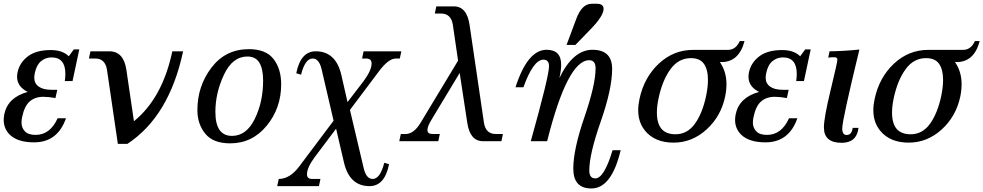

<svg xmlns="http://www.w3.org/2000/svg" viewBox="-24 -767 5342 1043"><path d="M161.1 6.3Q70.8 6.3 27.8 -36.6Q-3.9 -69.3 -3.9 -115.2Q-3.9 -130.9 -0.5 -147.5Q19 -238.3 126.5 -267.6Q68.8 -296.4 68.8 -350.1Q68.8 -361.3 71.3 -374Q82.5 -426.8 127.4 -460.9Q172.4 -495.1 252 -495.1Q315.4 -495.1 349.6 -461.4L377 -498.5H406.7L370.1 -326.7H328.1Q331.1 -348.1 331.1 -365.7Q331.1 -455.1 255.9 -455.1Q224.1 -455.1 199.5 -435.1Q174.8 -415 165.5 -371.6Q162.1 -356.9 162.1 -344.7Q162.1 -314 186.3 -296.6Q210.4 -279.3 254.4 -279.3H287.1L277.3 -234.4Q239.3 -241.2 210.4 -241.2Q165.5 -240.7 137 -215.6Q108.4 -190.4 96.2 -131.3Q92.8 -114.7 92.8 -101.1Q92.8 -73.2 111.1 -53.7Q129.4 -34.2 168.9 -34.2Q248.5 -34.2 289.1 -124.5H334.5Q288.6 6.3 161.1 6.3Z M668 14.6H616.2L557.1 -388.2Q547.4 -449.2 493.2 -449.2H459L467.3 -488.3H569.8Q647.9 -488.3 662.6 -387.2L703.6 -108.4Q858.4 -233.9 912.1 -488.3H970.7Q895.5 -135.3 668 14.6Z M1226.1 11.7Q1134.3 11.7 1091.3 -40.5Q1048.3 -92.8 1048.3 -168.9Q1048.3 -299.3 1124.8 -399.7Q1201.2 -500 1328.1 -500Q1420.4 -500 1461.9 -446.5Q1503.4 -393.1 1503.4 -309.1Q1503.4 -179.7 1424.8 -84Q1346.2 11.7 1226.1 11.7ZM1236.3 -28.8Q1314.9 -28.8 1360.1 -121.3Q1405.3 -213.9 1405.3 -329.1Q1405.3 -392.6 1385 -426.3Q1364.7 -460 1319.8 -460Q1238.8 -460 1192.4 -360.8Q1146 -261.7 1146 -159.2Q1146 -28.8 1236.3 -28.8Z M1863.8 -212.4 1950.7 -325.7Q1994.6 -384.8 1994.6 -422.4Q1994.6 -449.2 1964.8 -449.2H1942.9L1951.2 -488.3H2156.2L2147.9 -449.2H2127Q2086.9 -449.2 2036.6 -382.3L1877 -169.9L1951.7 146.5Q1965.3 205.1 2000.5 205.1Q2041 205.1 2063.5 117.2L2089.4 125Q2065.9 244.1 1983.4 244.1Q1874 244.1 1844.2 114.3L1801.8 -67.9L1684.6 87.9Q1643.6 144 1643.6 179.7Q1643.6 205.1 1671.4 205.1H1716.8L1708.5 244.1H1481.9L1490.2 205.1Q1550.3 205.1 1601.1 137.7L1788.1 -111.3L1723.1 -390.6Q1709.5 -449.2 1674.3 -449.2Q1633.8 -449.2 1611.3 -361.3L1585.4 -369.1Q1608.9 -488.3 1691.4 -488.3Q1800.8 -488.3 1830.6 -358.4Z M2699.7 0H2599.6Q2528.8 0 2514.2 -101.1L2473.1 -370.6L2320.3 -117.2Q2297.9 -80.6 2297.9 -61Q2297.9 -39.1 2325.7 -39.1H2365.2L2356.9 0H2145L2153.3 -39.1H2179.2Q2224.1 -39.1 2260.7 -100.1L2464.4 -437.5L2436 -632.3Q2426.3 -693.4 2372.1 -693.4H2337.9L2346.2 -732.4H2441.4Q2512.2 -732.4 2526.9 -631.3L2605 -100.1Q2614.7 -39.1 2668.9 -39.1H2708Z M3188.5 256.8Q3090.3 256.8 3090.3 148.9Q3090.3 44.9 3150.9 -131.1Q3211.4 -307.1 3211.4 -396Q3211.4 -439.9 3176.8 -439.9Q3058.6 -439.9 2948.2 0H2859.4Q2958.5 -354 2958.5 -407.2Q2958.5 -442.9 2927.7 -442.9Q2873.5 -442.9 2819.3 -293H2776.4Q2841.8 -496.6 2945.3 -496.6Q3024.4 -496.6 3024.4 -415.5Q3024.4 -382.8 3014.6 -342.8Q3088.9 -496.6 3194.3 -496.6Q3301.3 -496.6 3301.3 -393.1Q3301.3 -283.7 3239.3 -106.7Q3177.2 70.3 3177.2 159.2Q3177.2 202.1 3210 202.1Q3257.8 202.1 3303.7 48.8H3347.7Q3298.3 256.8 3188.5 256.8ZM3101.6 -522.9H3053.7L3106.4 -664.1Q3136.7 -746.6 3190.4 -746.6H3217.8Q3254.9 -746.6 3254.9 -718.8Q3254.9 -680.7 3184.1 -607.9Z M3645.5 -37.6Q3709.5 -37.6 3750.5 -94.2Q3791.5 -150.9 3811.5 -244.6Q3821.8 -293.9 3821.8 -333Q3821.8 -389.2 3800 -420.2Q3778.3 -451.2 3729 -451.2Q3662.1 -451.2 3618.4 -391.4Q3574.7 -331.5 3554.2 -236.3Q3544.4 -191.4 3544.4 -156.2Q3544.4 -96.2 3569.6 -66.9Q3594.7 -37.6 3645.5 -37.6ZM3634.8 7.8Q3533.2 7.8 3480 -57.1Q3442.9 -102.5 3442.9 -168.5Q3442.9 -196.8 3449.7 -228.5Q3474.6 -346.2 3554.7 -421.1Q3634.8 -496.1 3742.2 -496.1H3930.7Q3973.1 -496.1 3994.6 -543.9H4020.5Q3990.7 -429.7 3894.5 -429.7H3886.2L3891.1 -422.9Q3922.4 -373.5 3922.4 -309.1Q3922.4 -277.3 3915 -241.7Q3892.1 -134.3 3813.7 -63.2Q3735.4 7.8 3634.8 7.8Z M4134.3 6.3Q4043.9 6.3 4001 -36.6Q3969.2 -69.3 3969.2 -115.2Q3969.2 -130.9 3972.7 -147.5Q3992.2 -238.3 4099.6 -267.6Q4042 -296.4 4042 -350.1Q4042 -361.3 4044.4 -374Q4055.7 -426.8 4100.6 -460.9Q4145.5 -495.1 4225.1 -495.1Q4288.6 -495.1 4322.8 -461.4L4350.1 -498.5H4379.9L4343.3 -326.7H4301.3Q4304.2 -348.1 4304.2 -365.7Q4304.2 -455.1 4229 -455.1Q4197.3 -455.1 4172.6 -435.1Q4147.9 -415 4138.7 -371.6Q4135.3 -356.9 4135.3 -344.7Q4135.3 -314 4159.4 -296.6Q4183.6 -279.3 4227.5 -279.3H4260.3L4250.5 -234.4Q4212.4 -241.2 4183.6 -241.2Q4138.7 -240.7 4110.1 -215.6Q4081.5 -190.4 4069.3 -131.3Q4065.9 -114.7 4065.9 -101.1Q4065.9 -73.2 4084.2 -53.7Q4102.5 -34.2 4142.1 -34.2Q4221.7 -34.2 4262.2 -124.5H4307.6Q4261.7 6.3 4134.3 6.3Z M4547.9 8.8Q4451.7 8.8 4451.7 -74.7Q4451.7 -127 4488.3 -278.1Q4524.9 -429.2 4524.9 -442.4Q4524.9 -456.1 4508.8 -456.1Q4494.1 -456.1 4475.1 -454.1L4482.4 -488.3Q4563.5 -489.3 4644.5 -498Q4551.3 -114.3 4551.3 -69.8Q4551.3 -33.7 4574.7 -33.7Q4603.5 -33.7 4607.9 -72.3H4639.6Q4629.9 8.8 4547.9 8.8Z M4922.9 -37.6Q4986.8 -37.6 5027.8 -94.2Q5068.8 -150.9 5088.9 -244.6Q5099.1 -293.9 5099.1 -333Q5099.1 -389.2 5077.4 -420.2Q5055.7 -451.2 5006.3 -451.2Q4939.5 -451.2 4895.8 -391.4Q4852.1 -331.5 4831.5 -236.3Q4821.8 -191.4 4821.8 -156.2Q4821.8 -96.2 4846.9 -66.9Q4872.1 -37.6 4922.9 -37.6ZM4912.1 7.8Q4810.5 7.8 4757.3 -57.1Q4720.2 -102.5 4720.2 -168.5Q4720.2 -196.8 4727.1 -228.5Q4752 -346.2 4832 -421.1Q4912.1 -496.1 5019.5 -496.1H5208Q5250.5 -496.1 5272 -543.9H5297.9Q5268.1 -429.7 5171.9 -429.7H5163.6L5168.5 -422.9Q5199.7 -373.5 5199.7 -309.1Q5199.7 -277.3 5192.4 -241.7Q5169.4 -134.3 5091.1 -63.2Q5012.7 7.8 4912.1 7.8Z"/></svg>

Font: Munson
Style: Italic
Weight: 400
Italic angle: -12°
Designer: Paul James MIller
Foundry: High-Logic / Made with FontCreator
Version: Version 2.10;May 5, 2019;FontCreator 11.5.0.2430 64-bit